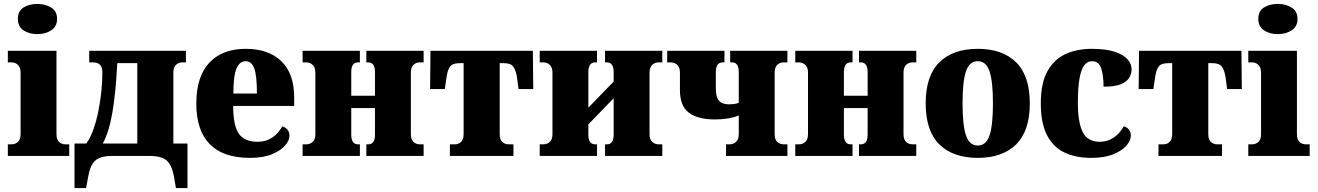

<svg xmlns="http://www.w3.org/2000/svg" viewBox="-20 -795 6718 979"><path d="M171 -621Q128 -621 99.5 -640.5Q71 -660 71 -698Q71 -738 99.5 -756.5Q128 -775 171 -775Q211 -775 241 -756.5Q271 -738 271 -698Q271 -660 241 -640.5Q211 -621 171 -621ZM20 0V-59H38Q58 -59 71.5 -71.5Q85 -84 85 -111V-425Q85 -451 71.5 -464Q58 -477 38 -477H20V-536H268V-111Q268 -84 281 -71.5Q294 -59 314 -59H333V0Z M360 164V-63H420Q441 -92 456.5 -136Q472 -180 482 -230.5Q492 -281 497 -332Q502 -383 502 -428Q502 -477 453 -477H435V-536H928V-477H910Q890 -477 877 -464Q864 -451 864 -425V-63H936V164H877L867 104Q856 47 830 23.5Q804 0 741 0H555Q492 0 466 23.5Q440 47 430 104L419 164ZM504 -63H680V-473H578Q570 -317 552.5 -218Q535 -119 504 -63Z M1255 10Q1118 10 1049.5 -60Q981 -130 981 -267Q981 -405 1047.5 -475.5Q1114 -546 1233 -546Q1349 -546 1414.5 -483Q1480 -420 1480 -298V-255H1169Q1169 -153 1198.5 -112.5Q1228 -72 1292 -72Q1336 -72 1368 -93.5Q1400 -115 1419 -151Q1456 -139 1456 -102Q1456 -79 1433.5 -53Q1411 -27 1366.5 -8.5Q1322 10 1255 10ZM1290 -318Q1290 -409 1276.5 -446Q1263 -483 1233 -483Q1202 -483 1186 -446Q1170 -409 1170 -318Z M1523 0V-59H1541Q1561 -59 1574.5 -71.5Q1588 -84 1588 -111V-425Q1588 -451 1574.5 -464Q1561 -477 1541 -477H1523V-536H1815V-477H1806Q1771 -477 1771 -428V-307H1892V-428Q1892 -477 1857 -477H1848V-536H2140V-477H2122Q2101 -477 2088 -464Q2075 -451 2075 -425V-111Q2075 -84 2088 -71.5Q2101 -59 2122 -59H2140V0H1848V-59H1857Q1892 -59 1892 -108V-244H1771V-108Q1771 -59 1806 -59H1815V0Z M2274 0V-59H2298Q2318 -59 2331 -71.5Q2344 -84 2344 -111V-473H2325Q2286 -473 2273.5 -453.5Q2261 -434 2257 -401L2248 -341H2173L2175 -536H2697L2699 -341H2624L2616 -401Q2611 -434 2598.5 -453.5Q2586 -473 2547 -473H2528V-111Q2528 -84 2541 -71.5Q2554 -59 2574 -59H2598V0Z M2732 0V-59H2750Q2770 -59 2783.5 -71.5Q2797 -84 2797 -111V-425Q2797 -451 2783.5 -464Q2770 -477 2750 -477H2732V-536H3024V-477H3015Q2980 -477 2980 -428V-246L3109 -379V-428Q3109 -477 3074 -477H3065V-536H3357V-477H3339Q3319 -477 3305.5 -464Q3292 -451 3292 -425V-111Q3292 -84 3305.5 -71.5Q3319 -59 3339 -59H3357V0H3065V-59H3074Q3109 -59 3109 -108V-294L2980 -161V-108Q2980 -59 3015 -59H3024V0Z M3682 0V-59H3700Q3720 -59 3733.5 -72Q3747 -85 3747 -111V-206Q3718 -195 3687.5 -190.5Q3657 -186 3625 -186Q3539 -186 3493 -220Q3447 -254 3447 -335V-425Q3447 -451 3433.5 -464Q3420 -477 3400 -477H3382V-536H3674V-477H3665Q3630 -477 3630 -428V-343Q3630 -299 3646.5 -281Q3663 -263 3697 -263Q3709 -263 3722 -264.5Q3735 -266 3747 -271V-428Q3747 -477 3712 -477H3703V-536H3995V-477H3977Q3956 -477 3943 -464Q3930 -451 3930 -425V-111Q3930 -84 3943 -71.5Q3956 -59 3977 -59H3995V0Z M4035 0V-59H4053Q4073 -59 4086.5 -71.5Q4100 -84 4100 -111V-425Q4100 -451 4086.5 -464Q4073 -477 4053 -477H4035V-536H4327V-477H4318Q4283 -477 4283 -428V-307H4404V-428Q4404 -477 4369 -477H4360V-536H4652V-477H4634Q4613 -477 4600 -464Q4587 -451 4587 -425V-111Q4587 -84 4600 -71.5Q4613 -59 4634 -59H4652V0H4360V-59H4369Q4404 -59 4404 -108V-244H4283V-108Q4283 -59 4318 -59H4327V0Z M4966 10Q4839 10 4769.5 -59Q4700 -128 4700 -268Q4700 -408 4769.5 -477Q4839 -546 4966 -546Q5092 -546 5161.5 -477Q5231 -408 5231 -268Q5231 -128 5161.5 -59Q5092 10 4966 10ZM4966 -53Q5008 -53 5025.5 -104.5Q5043 -156 5043 -268Q5043 -380 5025.5 -431.5Q5008 -483 4966 -483Q4923 -483 4905.5 -431.5Q4888 -380 4888 -268Q4888 -156 4905.5 -104.5Q4923 -53 4966 -53Z M5544 10Q5467 10 5409.5 -16.5Q5352 -43 5319.5 -104Q5287 -165 5287 -268Q5287 -372 5321.5 -433Q5356 -494 5414.5 -520Q5473 -546 5546 -546Q5619 -546 5664 -531Q5709 -516 5729.5 -492.5Q5750 -469 5750 -442Q5750 -420 5738.5 -399.5Q5727 -379 5696.5 -366Q5666 -353 5607 -353Q5607 -410 5595 -446.5Q5583 -483 5548 -483Q5526 -483 5510 -464Q5494 -445 5485 -398.5Q5476 -352 5476 -269Q5476 -172 5500.5 -122Q5525 -72 5588 -72Q5626 -72 5657.5 -92.5Q5689 -113 5710 -151Q5746 -140 5746 -103Q5746 -79 5724 -53Q5702 -27 5657 -8.5Q5612 10 5544 10Z M5887 0V-59H5911Q5931 -59 5944 -71.5Q5957 -84 5957 -111V-473H5938Q5899 -473 5886.5 -453.5Q5874 -434 5870 -401L5861 -341H5786L5788 -536H6310L6312 -341H6237L6229 -401Q6224 -434 6211.5 -453.5Q6199 -473 6160 -473H6141V-111Q6141 -84 6154 -71.5Q6167 -59 6187 -59H6211V0Z M6496 -621Q6453 -621 6424.5 -640.5Q6396 -660 6396 -698Q6396 -738 6424.5 -756.5Q6453 -775 6496 -775Q6536 -775 6566 -756.5Q6596 -738 6596 -698Q6596 -660 6566 -640.5Q6536 -621 6496 -621ZM6345 0V-59H6363Q6383 -59 6396.5 -71.5Q6410 -84 6410 -111V-425Q6410 -451 6396.5 -464Q6383 -477 6363 -477H6345V-536H6593V-111Q6593 -84 6606 -71.5Q6619 -59 6639 -59H6658V0Z"/></svg>

Font: Noto Serif SemiCondensed Black
Style: Regular
Weight: 900
Width: 4
Designer: Monotype Design Team
Foundry: Monotype Imaging Inc.
Version: Version 2.014; ttfautohint (v1.8.4.7-5d5b)